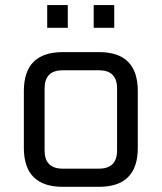

<svg xmlns="http://www.w3.org/2000/svg" viewBox="-20 -721 624 741"><path d="M72.1 -150.2V-369.7Q72.1 -519.9 222.3 -519.9H362.3Q511.8 -519.9 511.8 -369.7V-150.2Q511.8 0 362.3 0H222.3Q72.1 0 72.1 -150.2ZM152.1 -140.2Q152.1 -70.1 222.2 -70.1H361.7Q431.8 -70.1 431.8 -140.2V-379.7Q431.8 -449.8 361.7 -449.8H222.2Q152.1 -449.8 152.1 -379.7ZM162.2 -613.7V-701.5H241.6V-613.7ZM341.6 -613.7V-701.5H420.9V-613.7Z"/></svg>

Font: Oxanium ExtraLight
Style: Regular
Weight: 200
Designer: Severin Meyer
Version: Version 2.000